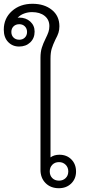

<svg xmlns="http://www.w3.org/2000/svg" viewBox="-80 -985 449 1015"><path d="M322 -78Q322 -40 296.5 -15Q271 10 231 10Q188 10 161 -17Q134 -44 134 -87V-679Q134 -710 141 -732.5Q148 -755 161 -781Q171 -801 176 -815.5Q181 -830 181 -847Q181 -881 156 -901Q131 -921 89 -921Q68 -921 47.5 -913.5Q27 -906 13 -891Q16 -892 21 -892Q57 -892 80 -871Q103 -850 103 -818Q103 -783 80 -761Q57 -739 21 -739Q-14 -739 -37 -763Q-60 -787 -60 -828Q-60 -888 -17 -926.5Q26 -965 92 -965Q154 -965 194 -933Q234 -901 234 -846Q234 -827 229 -811.5Q224 -796 213 -776Q200 -749 193.5 -728Q187 -707 187 -675V-153Q206 -167 234 -167Q273 -167 297.5 -142Q322 -117 322 -78ZM-20 -816Q-20 -798 -8.5 -786.5Q3 -775 22 -775Q40 -775 51.5 -786.5Q63 -798 63 -816Q63 -834 51.5 -845.5Q40 -857 22 -857Q3 -857 -8.5 -845.5Q-20 -834 -20 -816ZM281 -79Q281 -100 267 -114Q253 -128 232 -128Q210 -128 196.5 -114Q183 -100 183 -79Q183 -57 196.5 -43.5Q210 -30 232 -30Q253 -30 267 -43.5Q281 -57 281 -79Z"/></svg>

Font: Sarabun ExtraLight
Style: Regular
Weight: 275
Designer: Suppakit Chalermlarp | Katatrad Co.,Ltd.
Foundry: Cadson Demak Co.,Ltd.
Version: Version 1.000; ttfautohint (v1.6)